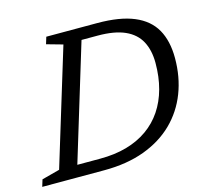

<svg xmlns="http://www.w3.org/2000/svg" viewBox="-118 -803 989 918"><g transform="rotate(-15 376.5 -344.0)"><path d="M284 -58.5Q356.5 -58.5 415.5 -75.2Q474.5 -92 519.8 -124Q565 -156 595.8 -201.8Q626.5 -247.5 642.2 -305.5Q658 -363.5 658 -432.5Q658 -495.5 634.2 -539.8Q610.5 -584 559.2 -607Q508 -630 424.5 -630H290L309.5 -688.5H437.5Q550 -688.5 619.8 -659.2Q689.5 -630 721.8 -572.8Q754 -515.5 754 -431Q754 -337.5 723.5 -258.8Q693 -180 633.8 -122Q574.5 -64 487.8 -32Q401 0 289 0H99L118 -58.5ZM255.5 -631.5 175.5 -654 186 -688.5H362.5L153 0H-18.5L-8 -34.5L80.5 -58Z"/></g></svg>

Font: Newsreader 12pt
Style: Italic
Weight: 400
Italic angle: -17°
Version: Version 1.003